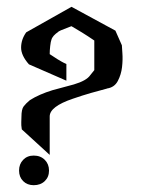

<svg xmlns="http://www.w3.org/2000/svg" viewBox="-20 -544 418 564"><path d="M295 -284Q272 -278 247.5 -271Q223 -264 194 -254Q126 -231 126 -202V-89L44 -164Q42 -177 42.5 -185Q43 -193 43 -201Q43 -223 49.5 -231.5Q56 -240 68 -250Q95 -267 134 -279L197 -296Q234 -307 245 -323L257 -338V-425Q238 -438 221 -448.5Q204 -459 190 -467Q189 -467 188.5 -466.5Q188 -466 187 -466L159 -455L151 -451H152Q134 -439 131 -427Q129 -422 127.5 -409Q126 -396 126 -385Q134 -380 139 -376.5Q144 -373 149 -370Q154 -367 160 -363.5Q166 -360 175 -356V-307L65 -355Q42 -381 42 -404Q42 -428 57 -449L190 -524L319 -454L338 -411Q338 -407 339.5 -388Q341 -369 338.5 -347Q336 -325 326 -306Q316 -287 294 -284ZM36 -43Q36 -62 48 -74.5Q60 -87 79 -87Q99 -87 111.5 -74.5Q124 -62 124 -43Q124 -24 111.5 -12Q99 0 79 0Q60 0 48 -12Q36 -24 36 -43Z"/></svg>

Font: Ekushey Bangla
Style: Bold
Weight: 700
Designer: Al Mamun Sumon
Foundry: Al Mamun Sumon
Version: Version 1.0